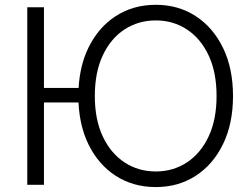

<svg xmlns="http://www.w3.org/2000/svg" viewBox="-20 -757 1034 787"><path d="M323.2 -396.5V-336.9H124.5V-396.5ZM160.2 -727.1V0.5H91.8V-727.1ZM618.7 9.8Q525.9 9.8 454.3 -36.4Q382.8 -82.5 342 -166.5Q301.3 -250.5 301.3 -363.3Q301.3 -476.6 342 -560.5Q382.8 -644.5 454.3 -690.9Q525.9 -737.3 618.7 -737.3Q710.9 -737.3 782.2 -690.9Q853.5 -644.5 894.3 -560.5Q935.1 -476.6 935.1 -363.3Q935.1 -250.5 894.3 -166.5Q853.5 -82.5 782.2 -36.4Q710.9 9.8 618.7 9.8ZM618.7 -54.2Q689.5 -54.2 745.8 -91.1Q802.2 -127.9 835 -197.3Q867.7 -266.6 867.7 -363.3Q867.7 -460.9 835 -530.3Q802.2 -599.6 745.8 -636.5Q689.5 -673.3 618.7 -673.3Q547.4 -673.3 490.7 -636.5Q434.1 -599.6 401.4 -530.3Q368.7 -460.9 368.7 -363.3Q368.7 -266.6 401.4 -197.5Q434.1 -128.4 490.5 -91.3Q546.9 -54.2 618.7 -54.2Z"/></svg>

Font: Inter 18pt Light
Style: Regular
Weight: 300
Designer: Rasmus Andersson
Foundry: rsms
Version: Version 4.001;git-66647c0bb